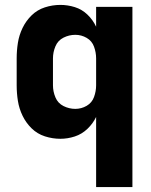

<svg xmlns="http://www.w3.org/2000/svg" viewBox="-20 -558 616 783"><path d="M372 205H520V-530H372V-449Q359 -477 336.5 -498.5Q314 -520 285 -529Q256 -538 226 -538Q194 -538 163 -528Q132 -518 109 -495.5Q86 -473 72 -444Q58 -415 53 -383.5Q48 -352 48 -320V-210Q48 -178 53 -146.5Q58 -115 72 -86Q86 -57 109 -34.5Q132 -12 163 -2Q194 8 226 8Q256 8 285 -1.5Q314 -11 336.5 -32.5Q359 -54 372 -81ZM287 -114Q262 -114 239 -125.5Q216 -137 206 -161Q196 -185 196 -210V-320Q196 -345 206 -369Q216 -393 239 -404.5Q262 -416 287 -416Q312 -416 333.5 -403.5Q355 -391 363.5 -367.5Q372 -344 372 -320V-210Q372 -186 363.5 -162.5Q355 -139 333.5 -126.5Q312 -114 287 -114Z"/></svg>

Font: Iosevka Sparkle Heavy
Style: Regular
Weight: 900
Designer: Belleve Invis
Foundry: Belleve Invis
Version: Version 4.5.0; ttfautohint (v1.8.3)